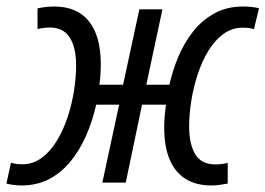

<svg xmlns="http://www.w3.org/2000/svg" viewBox="-51 -564 820 593"><path d="M15.6 8.8Q4.4 8.8 -8.1 7.3Q-20.5 5.9 -31.2 2.9L-17.1 -61.5Q-10.3 -59.1 -1.5 -57.9Q7.3 -56.6 17.6 -56.6Q51.3 -56.6 78.1 -76.7Q105 -96.7 125 -129.9Q145 -163.1 158.2 -203.4Q171.4 -243.7 177.7 -284.9Q184.1 -326.2 184.1 -361.3Q184.1 -417.5 164.3 -448.2Q144.5 -479 103 -479Q93.3 -479 83.7 -477.8Q74.2 -476.6 64.9 -474.1V-538.1Q75.2 -540.5 88.6 -542.2Q102.1 -543.9 116.2 -543.9Q187 -543.9 223.6 -498.3Q260.3 -452.6 260.3 -365.7Q260.3 -351.1 259.3 -334.7Q258.3 -318.4 255.9 -302.2H329.1L379.4 -535.2H450.7L400.9 -302.2H472.2Q481.9 -346.2 500 -389.2Q518.1 -432.1 545.7 -467Q573.2 -502 611.6 -522.9Q649.9 -543.9 699.7 -543.9Q712.4 -543.9 724.6 -542.7Q736.8 -541.5 749 -538.6L733.4 -474.1Q726.1 -476.6 717.3 -477.5Q708.5 -478.5 698.7 -478.5Q665.5 -478.5 638.9 -459Q612.3 -439.5 592.5 -407Q572.8 -374.5 559.6 -334.5Q546.4 -294.4 539.8 -252.7Q533.2 -210.9 533.2 -173.8Q533.2 -118.2 552.2 -87.2Q571.3 -56.2 614.3 -56.2Q625.5 -56.2 634.3 -57.4Q643.1 -58.6 652.3 -61V2.9Q642.6 4.9 629.2 6.8Q615.7 8.8 601.6 8.8Q554.2 8.8 521.7 -11.7Q489.3 -32.2 472.7 -72Q456.1 -111.8 456.1 -169.4Q456.1 -186 457.5 -204.1Q459 -222.2 461.4 -240.7H387.7L337.4 0H265.1L316.9 -240.7H246.1Q234.4 -189 214.4 -143.8Q194.3 -98.6 165.8 -64.2Q137.2 -29.8 99.9 -10.5Q62.5 8.8 15.6 8.8Z"/></svg>

Font: Open Sans SemiCondensed
Style: Italic
Weight: 400
Width: 4
Italic angle: -12°
Designer: Monotype Design Team
Foundry: Monotype Imaging Inc.
Version: Version 3.000